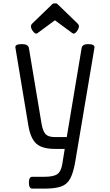

<svg xmlns="http://www.w3.org/2000/svg" viewBox="-20 -866 650 1136"><path d="M539 -585 425 92Q414 156 395.5 190.5Q377 225 341.5 237.5Q306 250 243 250H171Q151 250 151 215Q151 180 171 180H243Q297 180 319.5 164Q342 148 349 102L363 15H305Q230 15 195.5 -15.5Q161 -46 148 -122L71 -585Q68 -605 109 -605Q147 -605 151 -582L226 -133Q234 -88 250.5 -71.5Q267 -55 305 -55H375L463 -582Q467 -605 501 -605Q541 -605 539 -585ZM300 -846H311Q316 -846 320 -842L440 -726Q447 -719 447 -711Q447 -698 436 -682.5Q425 -667 415 -667Q413 -667 408 -670L305 -746L202 -670Q196 -667 195 -667Q185 -667 174 -682.5Q163 -698 163 -711Q163 -719 170 -726L290 -842Q294 -846 300 -846Z"/></svg>

Font: Offside
Style: Regular
Weight: 400
Designer: Eduardo Rodriguez Tunni
Foundry: Eduardo Rodriguez Tunni
Version: Version 1.002; ttfautohint (v1.8.4.7-5d5b);gftools[0.9.23]